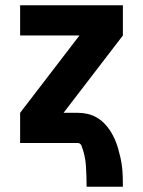

<svg xmlns="http://www.w3.org/2000/svg" viewBox="-20 -540 540 725"><path d="M307 165Q307 126 304.5 86.5Q302 47 288 11V10Q286 6 282.5 3Q279 0 274 0H56V-114L280 -406H56V-520H444V-406L220 -114H274Q292 -114 310 -110Q328 -106 344 -97Q360 -88 373 -75Q386 -62 396 -46.5Q406 -31 413.5 -14Q421 3 426 20.5Q431 38 435 56Q439 74 441 92Q443 110 443.5 128.5Q444 147 444 165Z"/></svg>

Font: Iosevka SS18 Heavy
Style: Regular
Weight: 900
Monospace: yes
Designer: Belleve Invis
Foundry: Belleve Invis
Version: Version 25.1.1; ttfautohint (v1.8.4)